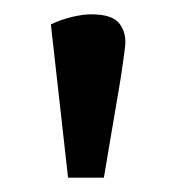

<svg xmlns="http://www.w3.org/2000/svg" viewBox="-20 -740 247 268"><path d="M75 -492 51 -706Q66 -713 81 -716.5Q96 -720 107 -720Q135 -720 145 -709Q155 -698 155 -681Q155 -677 153.5 -666Q152 -655 150.5 -644.5Q149 -634 148 -628L125 -492Z"/></svg>

Font: Faustina SemiBold
Style: Regular
Weight: 600
Designer: Alfonso Garcia
Foundry: http://www.omnibus-type.com
Version: Version 1.200